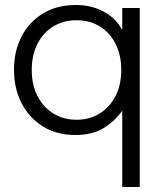

<svg xmlns="http://www.w3.org/2000/svg" viewBox="-20 -528 642 768"><path d="M469 220V-86Q445 -49 399 -18.5Q353 12 282 12Q207 12 152 -22Q97 -56 66.5 -115Q36 -174 36 -249Q36 -324 66.5 -382.5Q97 -441 152.5 -474.5Q208 -508 283 -508Q346 -508 395 -481.5Q444 -455 469 -408V-496H539V220ZM286 -49Q339 -49 379 -74Q419 -99 442 -143.5Q465 -188 465 -248Q465 -308 442 -353Q419 -398 379 -422.5Q339 -447 286 -447Q234 -447 193.5 -422.5Q153 -398 130 -353Q107 -308 107 -248Q107 -188 130 -143.5Q153 -99 193.5 -74Q234 -49 286 -49Z"/></svg>

Font: Host Grotesk Light Light
Style: Regular
Weight: 300
Version: Version 1.003